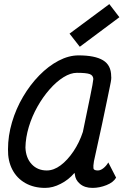

<svg xmlns="http://www.w3.org/2000/svg" viewBox="-20 -902 640 936"><path d="M508 -110 546 -36Q533 -13 499 0.5Q465 14 431 14Q393 14 370 -5.5Q347 -25 345 -52Q344 -53 344 -57Q343 -58 343 -59Q314 -25 276 -6Q238 14 200 14Q145 14 103.5 -9.5Q62 -33 40 -75.5Q18 -118 19 -174Q19 -240 38.5 -306Q58 -372 92.5 -430.5Q127 -489 171.5 -534.5Q216 -580 265.5 -606Q315 -632 363 -632Q443 -632 482.5 -608Q522 -584 522 -530Q523 -525 522 -515Q521 -505 516 -481.5Q511 -458 502 -413.5Q493 -369 477.5 -296.5Q462 -224 438 -116Q434 -92 435.5 -81.5Q437 -71 457 -71Q470 -71 484 -82Q498 -93 508 -110ZM208 -71Q242 -71 275.5 -96Q309 -121 338 -164Q367 -207 384 -259Q405 -361 419.5 -431Q434 -501 435 -517Q434 -535 417 -541Q400 -547 355 -547Q324 -547 289.5 -525.5Q255 -504 222 -466.5Q189 -429 162.5 -382Q136 -335 120.5 -283.5Q105 -232 104 -183Q106 -132 134.5 -101.5Q163 -71 208 -71ZM369 -674 319 -738 513 -882 562 -818Z"/></svg>

Font: Victor Mono Thin SemiBold
Style: Italic
Weight: 600
Italic angle: -12°
Monospace: yes
Version: Version 1.561;gftools[0.9.30]